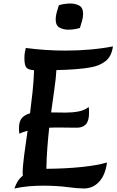

<svg xmlns="http://www.w3.org/2000/svg" viewBox="-20 -1062 666 1093"><path d="M62 11Q67 -4 77.5 -24Q88 -44 110 -62Q109 -68 109 -75Q109 -114 117.5 -178Q126 -242 137 -318Q112 -311 90 -301Q89 -309 88.5 -317.5Q88 -326 88 -333Q88 -371 104.5 -390Q121 -409 151 -417Q159 -478 165.5 -540.5Q172 -603 174 -662Q138 -665 128.5 -679.5Q119 -694 119 -731Q119 -750 121.5 -764.5Q124 -779 127 -789Q238 -774 353 -774Q424 -774 493 -780Q562 -786 623 -798Q615 -741 581.5 -714.5Q548 -688 499 -679Q463 -672 409.5 -668Q356 -664 301 -663Q299 -620 290 -558Q281 -496 271 -422Q293 -422 315.5 -421.5Q338 -421 353 -421Q393 -421 427 -427.5Q461 -434 485 -453Q486 -445 486.5 -437Q487 -429 487 -421Q487 -374 469 -354.5Q451 -335 418 -335Q395 -335 371.5 -335.5Q348 -336 323 -336Q308 -336 292 -336Q276 -336 260 -335Q254 -279 249.5 -220Q245 -161 244 -101Q357 -102 446.5 -111.5Q536 -121 589 -137Q580 -66 544.5 -27.5Q509 11 457 11Q424 11 363 3Q302 -5 225 -5Q185 -5 144 -1.5Q103 2 62 11ZM435 -903Q420 -898 402.5 -895.5Q385 -893 368 -893Q342 -893 319.5 -904.5Q297 -916 297 -952Q297 -972 303 -992Q309 -1012 315 -1032Q330 -1037 347.5 -1039.5Q365 -1042 382 -1042Q408 -1042 430.5 -1030.5Q453 -1019 453 -983Q453 -963 447 -943Q441 -923 435 -903Z"/></svg>

Font: Merienda SemiBold
Style: Regular
Weight: 600
Designer: Eduardo Rodriguez Tunni
Foundry: Eduardo Rodriguez Tunni
Version: Version 2.001; ttfautohint (v1.8.4.7-5d5b)